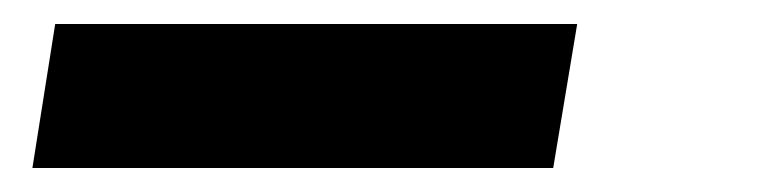

<svg xmlns="http://www.w3.org/2000/svg" viewBox="-20 -20 640 160"><path d="M7 120 26 0H461L441 120Z"/></svg>

Font: Iosevka Etoile Heavy Oblique
Style: Regular
Weight: 900
Italic angle: -9°
Designer: Belleve Invis
Foundry: Belleve Invis
Version: Version 15.5.2; ttfautohint (v1.8.4)